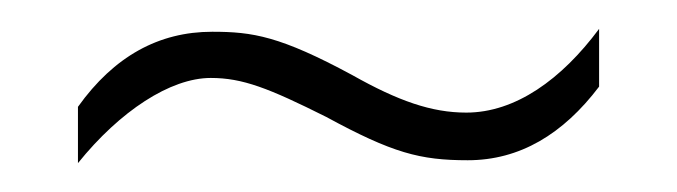

<svg xmlns="http://www.w3.org/2000/svg" viewBox="-20 -420 469 133"><path d="M34 -307C63 -343 98 -366 126 -366C148 -366 166 -359 206 -339C252 -314 271 -309 304 -309C340 -309 370 -327 395 -360V-400C369 -365 337 -342 303 -342C279 -342 256 -350 224 -368C174 -395 155 -398 127 -398C90 -398 59 -381 34 -346Z"/></svg>

Font: Kathrein 37 Thin Condensed
Style: Regular
Weight: 250
Width: 3
Designer: Lazydogs Typefoundry, based on Open Sans by Ascender Corporation
Foundry: Lazydogs Typefoundry
Version: Version 1.003;PS 001.003;hotconv 1.0.88;makeotf.lib2.5.64775